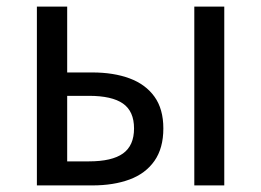

<svg xmlns="http://www.w3.org/2000/svg" viewBox="-20 -563 793 583"><path d="M92 0V-543H184V-343H260Q325 -343 373.5 -325Q422 -307 449 -269.5Q476 -232 476 -173Q476 -113 449 -74.5Q422 -36 373.5 -18Q325 0 260 0ZM184 -73H250Q320 -73 353.5 -97Q387 -121 387 -173Q387 -225 353.5 -248.5Q320 -272 250 -272H184ZM570 0V-543H661V0Z"/></svg>

Font: Noto Sans KR
Style: Regular
Weight: 400
Designer: Ryoko NISHIZUKA  (kana, bopomofo & ideographs); Paul D. Hunt (Latin, Greek & Cyrillic); Sandoll Communications , Soo-you
Foundry: Adobe
Version: Version 2.004-H2;hotconv 1.0.118;makeotfexe 2.5.65603